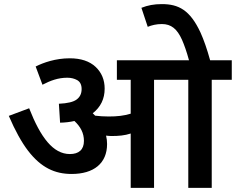

<svg xmlns="http://www.w3.org/2000/svg" viewBox="-20 -916 1150 936"><path d="M502 -213.9C502 -227.1 500.5 -240.7 497.1 -254.9C507.3 -253.4 516.6 -252.9 524.9 -252.9C558.1 -252.9 587.9 -255.4 617.2 -265.1V0H731V-526.9H897.9V0H1012.2V-526.9H1109.9V-622.1H1004.4C989.3 -676.8 973.6 -721.7 957.5 -757.3C906.2 -867.7 850.1 -896 769 -896C730.5 -896 700.2 -890.1 669.4 -877.9L700.2 -785.2C719.2 -793 742.2 -798.8 769 -798.8C814.5 -798.8 843.3 -775.4 867.2 -722.2C878.4 -696.8 890.1 -663.6 901.4 -622.1H549.8V-526.9H617.2V-361.8C583.5 -351.6 551.3 -348.1 509.8 -348.1C486.3 -348.1 463.9 -349.6 443.8 -352.1C439.9 -356.4 436 -360.4 432.1 -363.8C470.7 -394 490.2 -434.1 490.2 -483.9C490.2 -526.4 475.6 -562 446.3 -589.8C416.5 -617.7 374.5 -631.8 319.8 -631.8C251 -631.8 191.4 -610.8 153.8 -591.8L187 -502.9C225.6 -522.9 262.7 -537.1 308.1 -537.1C326.2 -537.1 342.3 -533.2 356.4 -525.4C370.6 -517.1 377.9 -502.9 377.9 -481.9C377.9 -460 370.1 -443.4 354 -431.2C337.9 -418.9 309.1 -412.1 267.1 -410.2L272.9 -317.9C298.3 -318.4 321.8 -321.3 342.8 -326.2C372.6 -298.3 389.2 -267.6 389.2 -229C389.2 -186 363.8 -165 320.8 -165C239.3 -165 178.2 -245.1 122.1 -388.2L22.9 -351.1C53.7 -279.3 85 -222.7 116.7 -181.2C180.2 -98.6 247.6 -67.9 329.1 -67.9C437 -67.9 502 -119.6 502 -213.9Z"/></svg>

Font: Noto Reveo Sans
Style: Regular
Weight: 600
Designer: Monotype Design Team
Foundry: Monotype Imaging Inc.
Version: Version 2.007